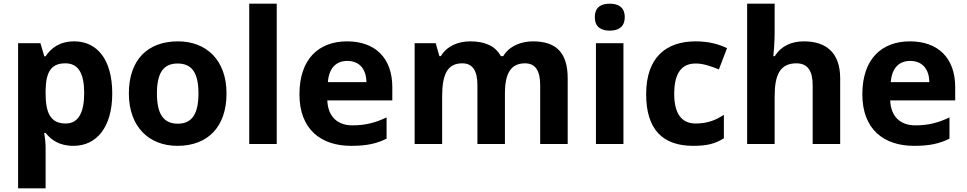

<svg xmlns="http://www.w3.org/2000/svg" viewBox="-20 -780 5237 1040"><path d="M382 -556C303 -556 256 -519 227 -475H220L199 -546H78V240H227V20C227 -6 224 -34 219 -60H227C256 -24 299 10 378 10C501 10 588 -88 588 -274C588 -459 505 -556 382 -556ZM334 -437C404 -437 436 -383 436 -276C436 -169 404 -111 336 -111C253 -111 227 -169 227 -275V-291C229 -389 256 -437 334 -437Z M1207 -274C1207 -455 1097 -556 944 -556C779 -556 678 -455 678 -274C678 -92 788 10 941 10C1105 10 1207 -92 1207 -274ZM830 -274C830 -382 863 -436 942 -436C1022 -436 1055 -382 1055 -274C1055 -166 1022 -110 943 -110C863 -110 830 -166 830 -274Z M1479 0V-760H1330V0Z M1860 -556C1706 -556 1602 -460 1602 -269C1602 -80 1718 10 1882 10C1966 10 2020 -2 2074 -29V-144C2013 -115 1959 -101 1889 -101C1805 -101 1756 -152 1753 -236H2105V-308C2105 -467 2011 -556 1860 -556ZM1861 -450C1931 -450 1964 -401 1965 -335H1756C1762 -414 1803 -450 1861 -450Z M2867 -556C2804 -556 2739 -532 2706 -476H2693C2663 -531 2607 -556 2527 -556C2464 -556 2401 -532 2368 -476H2360L2340 -546H2226V0H2375V-257C2375 -373 2401 -437 2484 -437C2540 -437 2566 -397 2566 -319V0H2715V-274C2715 -379 2745 -437 2824 -437C2880 -437 2906 -397 2906 -319V0H3055V-356C3055 -496 2991 -556 2867 -556Z M3283 -760C3238 -760 3202 -743 3202 -687C3202 -632 3238 -614 3283 -614C3327 -614 3364 -632 3364 -687C3364 -743 3327 -760 3283 -760ZM3357 -546H3208V0H3357Z M3735 10C3811 10 3855 -2 3901 -31V-158C3855 -128 3810 -111 3748 -111C3674 -111 3632 -162 3632 -271C3632 -381 3670 -436 3748 -436C3788 -436 3827 -423 3874 -404L3918 -519C3877 -539 3823 -556 3748 -556C3589 -556 3480 -470 3480 -270C3480 -76 3572 10 3735 10Z M4176 -605V-760H4027V0H4176V-257C4176 -373 4204 -437 4294 -437C4354 -437 4382 -397 4382 -319V0H4531V-356C4531 -496 4453 -556 4335 -556C4268 -556 4212 -532 4177 -476H4169C4171 -496 4176 -551 4176 -605Z M4909 -556C4755 -556 4651 -460 4651 -269C4651 -80 4767 10 4931 10C5015 10 5069 -2 5123 -29V-144C5062 -115 5008 -101 4938 -101C4854 -101 4805 -152 4802 -236H5154V-308C5154 -467 5060 -556 4909 -556ZM4910 -450C4980 -450 5013 -401 5014 -335H4805C4811 -414 4852 -450 4910 -450Z"/></svg>

Font: Noto Sans Lisu
Style: Bold
Weight: 700
Designer: Monotype Design Team. David Williams.
Foundry: Monotype Imaging Inc.
Version: Version 2.102